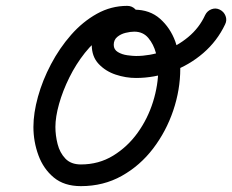

<svg xmlns="http://www.w3.org/2000/svg" viewBox="-20 -598 792 655"><path d="M414 -578Q430 -578 441 -567Q452 -556 452 -541Q452 -525 441 -514Q430 -503 414 -503Q373 -503 336.5 -479.5Q300 -456 269.5 -417.5Q239 -379 216.5 -333.5Q194 -288 181.5 -243.5Q169 -199 169 -165Q169 -136 176.5 -106.5Q184 -77 203 -57Q222 -37 256 -37Q317 -37 366 -67Q415 -97 449.5 -145Q484 -193 502 -250.5Q520 -308 520 -364Q520 -387 512 -417Q504 -447 486 -468.5Q468 -490 438 -490Q425 -490 408.5 -486Q392 -482 380 -472Q368 -462 368 -445Q368 -429 382 -420.5Q396 -412 414.5 -409.5Q433 -407 444 -407Q491 -407 537.5 -423.5Q584 -440 622 -471.5Q660 -503 680 -547Q687 -561 701.5 -566.5Q716 -572 730 -565Q744 -558 749.5 -543.5Q755 -529 748 -515Q721 -458 673.5 -417Q626 -376 566 -354Q506 -332 444 -332Q409 -332 374.5 -343.5Q340 -355 316.5 -380Q293 -405 293 -445Q293 -484 315 -510.5Q337 -537 370 -551Q403 -565 438 -565Q491 -565 526 -534Q561 -503 578 -456.5Q595 -410 595 -364Q595 -292 571 -221Q547 -150 502.5 -91.5Q458 -33 395.5 2Q333 37 256 37Q199 37 163.5 7.5Q128 -22 111 -68.5Q94 -115 94 -165Q94 -212 109.5 -268Q125 -324 154 -379Q183 -434 222.5 -479Q262 -524 310.5 -551Q359 -578 414 -578Q414 -578 414 -578Q414 -578 414 -578Z"/></svg>

Font: FRB American Cursive Guidelines Extrabold
Style: Bold Italic
Weight: 800
Italic angle: -25°
Version: Version 2.0;Modular Font Editor K font №1